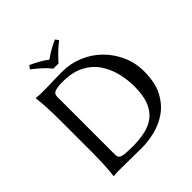

<svg xmlns="http://www.w3.org/2000/svg" viewBox="-224 -1029 1199 1199"><g transform="rotate(-45 376.0 -429.0)"><path d="M155.8 -683.6Q189.9 -683.6 216.8 -684.1Q243.7 -684.6 270 -685.8Q296.4 -687 330.6 -687Q406.7 -687 473.6 -658.9Q540.5 -630.9 590.3 -581.1Q640.1 -531.2 668.9 -465.8Q697.8 -400.4 697.8 -326.7Q697.8 -229 664.8 -165Q631.8 -101.1 579.3 -64.2Q526.9 -27.3 466.3 -12.7Q405.8 2 350.1 2Q308.6 2 283.7 1.5Q258.8 1 240.2 1Q221.7 1 202.9 0.5Q184.1 0 155.8 0Q128.4 0 114.7 1.5Q101.1 2.9 101.1 2.9L100.1 0Q106 -43.5 108.2 -98.1Q110.4 -152.8 110.4 -212.4V-471.7Q110.4 -531.2 108.2 -584.7Q106 -638.2 100.1 -683.6L102.1 -687Q102.1 -687 115.7 -685.3Q129.4 -683.6 155.8 -683.6ZM201.2 -86.9Q201.2 -69.8 208.7 -60.8Q216.3 -51.8 240.7 -48.1Q265.1 -44.4 316.9 -44.4Q373 -44.4 422.4 -54.7Q471.7 -64.9 508.8 -92.3Q545.9 -119.6 567.1 -170.2Q588.4 -220.7 588.4 -301.3Q588.4 -362.3 573.5 -422.4Q558.6 -482.4 525.1 -531.5Q491.7 -580.6 434.1 -610.4Q376.5 -640.1 290.5 -640.1Q251 -640.1 226.1 -632.6Q201.2 -625 201.2 -597.7ZM308.6 -738.8Q285.2 -768.6 257.6 -793Q230 -817.4 201.2 -839.4L218.3 -860.8Q249 -846.7 276.6 -831.5Q304.2 -816.4 330.6 -795.9Q360.4 -817.4 387.5 -832.5Q414.6 -847.7 443.8 -860.8L460 -839.4Q430.2 -816.4 404.3 -791.5Q378.4 -766.6 354 -738.8Z"/></g></svg>

Font: Kurinto Seri
Style: Regular
Weight: 400
Designer: Kurinto was developed by Clint Goss from a range of fonts that are compatible with the SIL Open Font License Version 1.1
Foundry: Clinton F. Goss
Version: Version 2.196; July 25, 2020